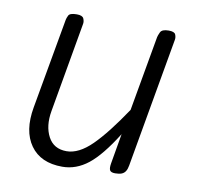

<svg xmlns="http://www.w3.org/2000/svg" viewBox="-63 -565 658 641"><g transform="rotate(10 265.5 -245.0)"><path d="M187.5 9Q114 9 79.5 -39.5Q45 -88 59.5 -169.5L114 -476Q115 -482 119.5 -491.2Q124 -500.5 147.5 -500.5Q166.5 -500.5 170.8 -491Q175 -481.5 173.5 -473L120 -167.5Q111 -116 130 -80.2Q149 -44.5 192.5 -44.5Q234 -44.5 278 -88Q322 -131.5 379.5 -217.5L424.5 -472Q425.5 -477.5 430.8 -489Q436 -500.5 459 -500.5Q478.5 -500.5 482.2 -491.5Q486 -482.5 484.5 -474L407 -33.5Q405 -21.5 400.2 -14Q395.5 -6.5 387 -3.2Q378.5 0 365 0Q351 0 347.2 -7Q343.5 -14 346.5 -31L364 -132.5Q315.5 -55 275 -23Q234.5 9 187.5 9Z"/></g></svg>

Font: Edu AU VIC WA NT Hand
Style: Regular
Weight: 400
Designer: Tina and Corey Anderson, Eben Sorkin, Mirko Velimirovic
Foundry: Google for Education
Version: Version 1.001